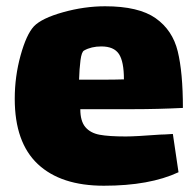

<svg xmlns="http://www.w3.org/2000/svg" viewBox="-20 -543 626 612"><path d="M491 -114Q502 -114 531 -116L549 6Q457 49 311 49Q174 49 100.5 -20Q27 -89 27 -228Q27 -299 45.5 -366Q64 -433 88 -459Q113 -485 181 -504Q249 -523 315 -523Q422 -523 476 -485Q530 -447 546.5 -379.5Q563 -312 563 -199Q482 -195 405 -195H236Q236 -157 252 -138Q268 -119 297.5 -113.5Q327 -108 381 -108Q411 -108 491 -114ZM232 -289H294Q350 -289 375 -290Q375 -347 359 -371Q343 -395 303 -395Q271 -395 248 -382Q240 -378 236.5 -350.5Q233 -323 232 -289Z"/></svg>

Font: Lalezar
Style: Regular
Weight: 400
Designer: Borna Izadpanah
Foundry: Borna Izadpanah
Version: Version 1.003;November 28, 2018;FontCreator 11.5.0.2421 64-b